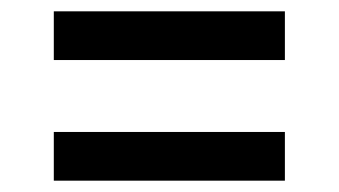

<svg xmlns="http://www.w3.org/2000/svg" viewBox="-20 -460 599 339"><path d="M75 -354V-440H483V-354ZM75 -141V-227H483V-141Z"/></svg>

Font: DM Sans 9pt Medium
Style: Regular
Weight: 500
Version: Version 4.004;gftools[0.9.30]